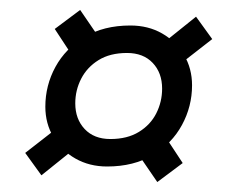

<svg xmlns="http://www.w3.org/2000/svg" viewBox="-20 -413 481 390"><path d="M91.2 -354.2 142.8 -392.8 190.8 -322.7 138.1 -282.8ZM378.2 -379.1 411.1 -333.6 340.2 -278.4 308.3 -323ZM351.1 -81.8 299.5 -43.2 251.5 -113.3 304.2 -153.2ZM31.2 -102.4 102.1 -157.6 134 -113 64.1 -56.9ZM244.8 -361.2Q281.1 -361.2 309.2 -345.1Q337.4 -329 353.8 -301.4Q370.1 -273.9 370.1 -239.8Q370.1 -196.8 349.6 -159.1Q329.2 -121.4 290.5 -98.1Q251.8 -74.8 197.5 -74.8Q161.7 -74.8 133.3 -90.9Q104.9 -107 88.5 -134.6Q72.1 -162.1 72.1 -196.2Q72.1 -239.5 92.6 -277.1Q113.1 -314.6 151.8 -337.9Q190.5 -361.2 244.8 -361.2ZM204.2 -130.6Q238.7 -130.6 262.2 -145.1Q285.7 -159.5 297.5 -182.9Q309.3 -206.4 309.3 -233Q309.3 -265 290.2 -285.2Q271.1 -305.4 238 -305.4Q203.5 -305.4 180.2 -290.9Q156.9 -276.5 144.9 -253.1Q132.9 -229.8 132.9 -203Q132.9 -171.2 152 -150.9Q171.1 -130.6 204.2 -130.6Z"/></svg>

Font: Newsreader Text
Style: Italic
Weight: 400
Italic angle: -17°
Designer: Hugues Gentile
Foundry: Production Type
Version: Version 1.001